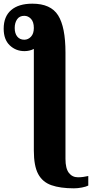

<svg xmlns="http://www.w3.org/2000/svg" viewBox="-101 -784 500 1044"><path d="M301 240Q227 240 178.5 223Q130 206 106.5 162Q83 118 83 35V-518Q60 -506 32 -506Q-15 -506 -48 -537.5Q-81 -569 -81 -628Q-81 -694 -40.5 -729Q0 -764 75 -764Q175 -764 215 -700.5Q255 -637 255 -498V80Q255 132 273.5 156Q292 180 323 180Q338 180 352 178Q366 176 379 173V225Q368 231 345 235.5Q322 240 301 240ZM31 -568Q52 -568 67.5 -584.5Q83 -601 83 -632Q83 -665 67.5 -681.5Q52 -698 31 -698Q5 -698 -8 -679Q-21 -660 -21 -632Q-21 -602 -7 -585Q7 -568 31 -568Z"/></svg>

Font: Noto Serif Condensed Black
Style: Regular
Weight: 900
Width: 3
Designer: Monotype Design Team
Foundry: Monotype Imaging Inc.
Version: Version 2.015; ttfautohint (v1.8.4.7-5d5b)